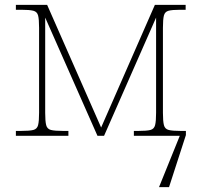

<svg xmlns="http://www.w3.org/2000/svg" viewBox="-20 -556 825 786"><path d="M45 0V-20H65Q101 -20 116.5 -24Q132 -28 136 -44Q140 -60 140 -94V-442Q140 -477 136 -492.5Q132 -508 116.5 -512Q101 -516 67 -516H45V-536H173L394 -34L614 -536H740V-516H718Q685 -516 670 -512Q655 -508 651 -492.5Q647 -477 647 -442V-94Q647 -60 651 -44Q655 -28 670.5 -24Q686 -20 720 -20H741V-3L672 210H631L716 0H528V-20H546Q581 -20 596 -24Q611 -28 615 -44Q619 -60 619 -94V-484L406 0H379L165 -484V-94Q165 -60 169 -44Q173 -28 188.5 -24Q204 -20 239 -20H260V0Z"/></svg>

Font: Noto Serif Thin
Style: Regular
Weight: 100
Designer: Monotype Design Team
Foundry: Monotype Imaging Inc.
Version: Version 2.015